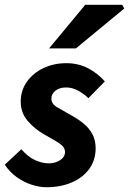

<svg xmlns="http://www.w3.org/2000/svg" viewBox="-25 -773 541 805"><path d="M169.5 12Q140.3 12 107.2 1.3Q74.2 -9.4 44.8 -30.6Q15.5 -51.8 -4.9 -82.6L64.5 -147.3Q91.9 -115.5 121.8 -101.8Q151.7 -88.2 178.5 -88.2Q197 -88.2 212.9 -94.3Q228.8 -100.5 238.2 -111Q247.5 -121.5 247.5 -135.2Q247.5 -149.6 237.9 -159.9Q228.4 -170.2 208.8 -181.6Q189.2 -192.9 160 -209.6Q120.5 -232 91.2 -266Q61.9 -299.9 61.9 -347.2Q61.9 -393.4 87.5 -429.8Q113.1 -466.2 156.5 -487.2Q200 -508.1 252.6 -508.1Q303.5 -508.1 344.1 -486.9Q384.7 -465.8 414.6 -431.6L345.5 -361.3Q326.2 -380.3 302 -393.3Q277.9 -406.3 252.3 -406.3Q224.4 -406.3 207.4 -392.6Q190.4 -378.8 190.4 -359.8Q190.4 -336.6 216 -322.5Q241.7 -308.4 272.2 -290.4Q300.9 -274.9 324.4 -255.9Q348 -236.8 362 -211.3Q376 -185.8 376 -151.1Q376 -102.3 349.6 -65.4Q323.1 -28.6 276.3 -8.3Q229.4 12 169.5 12ZM180.7 -570 332.5 -753H487.5L496.1 -737.4L293.1 -570Z"/></svg>

Font: Source Sans 3
Style: Italic
Weight: 200
Italic angle: -11°
Designer: Paul D. Hunt
Foundry: Adobe
Version: Version 3.046;hotconv 1.0.118;makeotfexe 2.5.65603